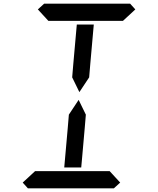

<svg xmlns="http://www.w3.org/2000/svg" viewBox="-20 -1020 856 1040"><path d="M377 -673 396 -887H488L487 -876L469 -673L463 -601L410 -521L371 -601ZM424 -157 420 -113H328L347 -327L353 -399L406 -479L445 -399L439 -327ZM185 -969 219 -1000H685L713 -969L646 -907H626H490H398H262H242ZM631 -31 597 0H131L103 -31L170 -93H190H326H418H554H574Z"/></svg>

Font: DSEG14 Classic
Style: Italic
Weight: 400
Italic angle: -5°
Designer: Keshikan(Twitter:@keshinomi_88pro)
Version: Version 0.46